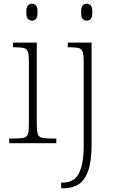

<svg xmlns="http://www.w3.org/2000/svg" viewBox="-20 -763 616 1023"><path d="M29 0V-25H56Q90 -25 106.5 -29Q123 -33 128.5 -48Q134 -63 134 -97V-435Q134 -471 128.5 -487Q123 -503 107.5 -507Q92 -511 64 -511H49V-536H176V-98Q176 -64 181.5 -48.5Q187 -33 204 -29Q221 -25 254 -25H280V0ZM150 -653Q137 -653 128.5 -662.5Q120 -672 120 -698Q120 -724 128.5 -733.5Q137 -743 150 -743Q164 -743 172 -733.5Q180 -724 180 -698Q180 -672 172 -662.5Q164 -653 150 -653ZM306 240V210H316Q351 210 375.5 191.5Q400 173 413 129Q426 85 426 8V-435Q426 -471 420.5 -487Q415 -503 399.5 -507Q384 -511 356 -511H341V-536H468V8Q468 97 449.5 148Q431 199 398 219.5Q365 240 322 240ZM442 -653Q429 -653 420.5 -662.5Q412 -672 412 -698Q412 -724 420.5 -733.5Q429 -743 442 -743Q456 -743 464 -733.5Q472 -724 472 -698Q472 -672 464 -662.5Q456 -653 442 -653Z"/></svg>

Font: Noto Serif Kannada ExtraLight
Style: Regular
Weight: 250
Version: Version 2.003